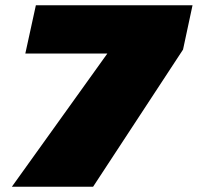

<svg xmlns="http://www.w3.org/2000/svg" viewBox="-20 -708 750 728"><path d="M25 0 387 -505H76L116 -688H710L674 -520L333 0Z"/></svg>

Font: Saira Expanded Black
Style: Italic
Weight: 900
Width: 7
Italic angle: -12°
Designer: Hector Gatti with collaboration of the Omnibus-Type team
Foundry: Omnibus-Type
Version: Version 1.101